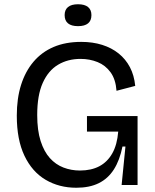

<svg xmlns="http://www.w3.org/2000/svg" viewBox="-20 -870 731 903"><path d="M339 13Q258 13 194.5 -24.5Q131 -62 95 -137.5Q59 -213 59 -326Q59 -407 79 -470.5Q99 -534 137.5 -579.5Q176 -625 232 -649Q288 -673 362 -673Q416 -673 460.5 -659Q505 -645 538 -618.5Q571 -592 591 -554Q611 -516 616 -466L528 -443Q524 -497 500 -530Q476 -563 439 -578Q402 -593 359 -593Q299 -593 253 -565.5Q207 -538 181 -480Q155 -422 155 -329Q155 -257 171 -207Q187 -157 214.5 -126.5Q242 -96 278.5 -82Q315 -68 356 -68Q409 -68 447 -88Q485 -108 508 -148.5Q531 -189 536 -251H389V-324H627V-224V0H552L570 -181H556Q543 -116 515.5 -73Q488 -30 444.5 -8.5Q401 13 339 13ZM347 -747Q316 -747 300 -760Q284 -773 284 -799Q284 -824 300 -837Q316 -850 347 -850Q378 -850 394 -837Q410 -824 410 -799Q410 -773 394 -760Q378 -747 347 -747Z"/></svg>

Font: Bricolage Grotesque 24pt
Style: Regular
Weight: 400
Designer: Mathieu Triay
Foundry: Atelier Triay
Version: Version 1.001;gftools[0.9.33.dev8+g029e19f]